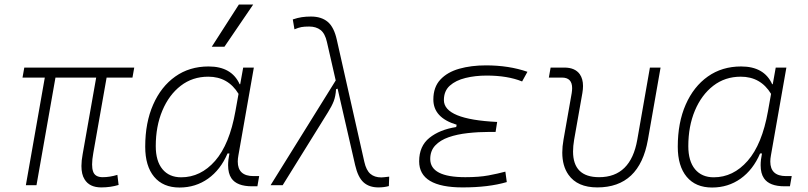

<svg xmlns="http://www.w3.org/2000/svg" viewBox="-20 -815 3556 845"><path d="M425.8 9.8Q373.5 9.8 352.1 -25.9Q338.4 -47.4 338.4 -84.5Q338.4 -107.9 343.8 -136.7L403.3 -473.6H224.1L140.6 0H93.8L177.2 -473.6H79.1L86.9 -517.6H570.8L563 -473.6H449.2L390.6 -141.6Q385.3 -112.3 385.3 -91.3Q385.3 -72.8 389.6 -60.5Q397.9 -35.2 432.1 -35.2Q462.9 -35.2 496.6 -45.4L502 -1Q466.3 9.8 425.8 9.8Z M1037.1 -444.3 1050.3 -517.6H1097.2L1029.3 -131.8Q1026.4 -116.7 1026.4 -104Q1026.4 -40 1095.7 -40H1120.6L1112.8 4.9H1089.4Q1022.5 4.9 998.5 -30.3Q983.9 -51.8 983.9 -87.9Q983.9 -110.8 989.7 -139.6H981.4Q950.7 -67.9 895.8 -28.8Q840.8 10.3 770 10.3Q697.8 10.3 658.4 -36.9Q619.1 -84 619.1 -169.4Q619.1 -275.4 654.1 -354.7Q689 -434.1 751.5 -478.3Q814 -522.5 897.9 -522.5Q999.5 -522.5 1034.7 -444.3ZM896.5 -477.5Q827.1 -477.5 775.4 -437.5Q723.6 -397.5 694.6 -328.4Q665.5 -259.3 665.5 -171.9Q665.5 -106 695.1 -70.3Q724.6 -34.7 777.3 -34.7Q863.3 -34.7 926.8 -107.2Q990.2 -179.7 1016.1 -325.7L1029.8 -401.9Q983.9 -477.5 896.5 -477.5ZM912.1 -609.4 1031.2 -794.9H1094.2L967.8 -609.4Z M1645.5 9.8Q1604.5 9.8 1579.8 -12.7Q1555.2 -35.2 1543 -88.4L1465.8 -424.8L1459 -422.4Q1457 -391.1 1448.7 -369.6Q1440.4 -348.1 1423.3 -320.8L1224.1 0H1170.9L1457.5 -460.9L1418.9 -629.9Q1410.6 -667.5 1390.9 -682.9Q1371.1 -698.2 1340.8 -698.2Q1318.8 -698.2 1306.2 -695.8Q1293.5 -693.4 1275.9 -686L1268.6 -729.5Q1290 -736.8 1308.6 -739.5Q1327.1 -742.2 1348.6 -742.2Q1394.5 -742.2 1422.4 -718.8Q1450.2 -695.3 1462.4 -639.6L1583.5 -102.5Q1591.8 -65.4 1610.1 -49.8Q1628.4 -34.2 1658.2 -34.2Q1665.5 -34.2 1692.9 -37.6L1691.4 3.9Q1670.4 9.8 1645.5 9.8Z M2016.1 9.8Q1824.7 9.8 1824.7 -105Q1824.7 -171.9 1869.9 -208.3Q1915 -244.6 1987.8 -255.9L1989.7 -266.1Q1887.2 -296.9 1887.2 -377Q1887.2 -431.6 1918 -464.6Q1948.7 -497.6 2001.2 -512.5Q2053.7 -527.3 2118.7 -527.3Q2219.7 -527.3 2301.3 -499L2277.8 -456.5Q2213.9 -482.4 2121.6 -482.4Q2071.8 -482.4 2028.8 -471.9Q1985.8 -461.4 1959.7 -438Q1933.6 -414.6 1933.6 -374.5Q1933.6 -289.6 2168 -278.3L2161.1 -234.4H2133.3Q2085 -234.4 2038.6 -229.2Q1992.2 -224.1 1954.8 -211.2Q1917.5 -198.2 1895.5 -174.8Q1873.5 -151.4 1873.5 -115.2Q1873.5 -35.2 2027.8 -35.2Q2088.4 -35.2 2129.9 -43Q2171.4 -50.8 2204.1 -59.6L2210.4 -13.7Q2130.4 9.8 2016.1 9.8Z M2608.9 9.8Q2521 9.8 2481.9 -45.9Q2454.6 -84.5 2454.6 -143.6Q2454.6 -169.9 2460 -200.2L2496.1 -405.3Q2498 -417.5 2498 -427.2Q2498 -473.6 2453.1 -473.6H2395.5L2403.3 -517.6H2463.9Q2510.7 -517.6 2531.7 -488.3Q2545.9 -467.8 2545.9 -436.5Q2545.9 -422.4 2543 -405.3L2506.8 -200.2Q2502 -171.9 2502 -148.4Q2502 -35.2 2616.7 -35.2Q2755.9 -35.2 2784.7 -200.2L2840.3 -517.6H2887.2L2831.5 -200.2Q2794.4 9.8 2608.9 9.8Z M3380.9 -444.3 3394 -517.6H3440.9L3373 -131.8Q3370.1 -116.7 3370.1 -104Q3370.1 -40 3439.5 -40H3464.4L3456.5 4.9H3433.1Q3366.2 4.9 3342.3 -30.3Q3327.6 -51.8 3327.6 -87.9Q3327.6 -110.8 3333.5 -139.6H3325.2Q3294.4 -67.9 3239.5 -28.8Q3184.6 10.3 3113.8 10.3Q3041.5 10.3 3002.2 -36.9Q2962.9 -84 2962.9 -169.4Q2962.9 -275.4 2997.8 -354.7Q3032.7 -434.1 3095.2 -478.3Q3157.7 -522.5 3241.7 -522.5Q3343.3 -522.5 3378.4 -444.3ZM3240.2 -477.5Q3170.9 -477.5 3119.1 -437.5Q3067.4 -397.5 3038.3 -328.4Q3009.3 -259.3 3009.3 -171.9Q3009.3 -106 3038.8 -70.3Q3068.4 -34.7 3121.1 -34.7Q3207 -34.7 3270.5 -107.2Q3334 -179.7 3359.9 -325.7L3373.5 -401.9Q3327.6 -477.5 3240.2 -477.5Z"/></svg>

Font: CaskaydiaCove NFP ExtraLight
Style: Italic
Weight: 200
Italic angle: -10°
Designer: Aaron Bell
Foundry: Saja Typeworks
Version: Version 2111.001; VTT 6.35;Nerd Fonts 3.1.1